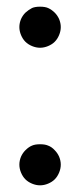

<svg xmlns="http://www.w3.org/2000/svg" viewBox="-20 -774 240 575"><path d="M43 -717Q48 -728 56 -736Q66 -745 76 -750Q85 -754 100 -754Q115 -754 124 -750Q135 -745 144 -736Q152 -728 157 -717Q162 -705 162 -693Q162 -681 157 -669Q152 -657 144 -649Q136 -641 124 -636Q112 -631 100 -631Q88 -631 76 -636Q64 -641 56 -649Q48 -657 43 -669Q38 -681 38 -693Q38 -705 43 -717ZM43 -305Q48 -316 56 -324Q66 -334 76 -338Q85 -342 100 -342Q115 -342 124 -338Q135 -334 144 -324Q152 -316 157 -305Q162 -293 162 -281Q162 -269 157 -257Q152 -245 144 -237Q136 -229 124 -224Q112 -219 100 -219Q88 -219 76 -224Q64 -229 56 -237Q48 -245 43 -257Q38 -269 38 -281Q38 -293 43 -305Z"/></svg>

Font: DSEG7 Classic
Style: Light
Weight: 300
Designer: Keshikan(Twitter:@keshinomi_88pro)
Version: Version 0.46